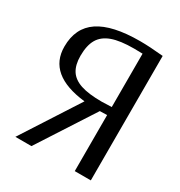

<svg xmlns="http://www.w3.org/2000/svg" viewBox="-177 -873 930 994"><g transform="rotate(30 288.5 -376.0)"><path d="M356 -381Q277 -381 230.5 -396.5Q184 -412 163 -445Q142 -478 142 -532Q142 -594 163.5 -631Q185 -668 233 -685.5Q281 -703 364 -703Q397 -703 415 -702V-383Q373 -381 356 -381ZM372 -752Q207 -752 126.5 -698Q46 -644 46 -532Q46 -364 278 -338L60 0H156L372 -334Q400 -334 415 -335V0H511V-744Q429 -752 372 -752Z"/></g></svg>

Font: LXGW Marker Gothic
Style: Regular
Weight: 400
Version: Version 1.001